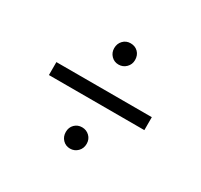

<svg xmlns="http://www.w3.org/2000/svg" viewBox="-109 -729 793 758"><g transform="rotate(30 287.5 -350.0)"><path d="M240 -541Q240 -562 253.5 -576Q267 -590 287 -590Q308 -590 321.5 -576.5Q335 -563 335 -541Q335 -521 321 -507Q307 -493 287 -493Q267 -493 253.5 -507Q240 -521 240 -541ZM70 -379H505V-320H70ZM240 -159Q240 -180 253.5 -193.5Q267 -207 287 -207Q307 -207 321 -193.5Q335 -180 335 -159Q335 -138 321 -124Q307 -110 287 -110Q267 -110 253.5 -124Q240 -138 240 -159Z"/></g></svg>

Font: Idrija
Style: Regular
Weight: 400
Designer: Julieta Ulanovsky
Foundry: Julieta Ulanovsky
Version: Version 7.200